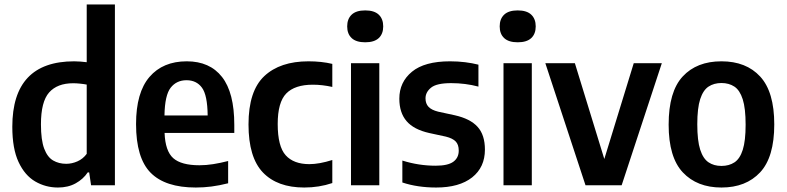

<svg xmlns="http://www.w3.org/2000/svg" viewBox="-20 -828 3515 858"><path d="M239 10Q184 10 137.5 -17Q91 -44 63 -103.8Q35 -163.5 35 -261.5Q35 -554 311.5 -554Q325.5 -554 340 -552.8Q354.5 -551.5 367.5 -550V-808H493.5V0H387L378.5 -57.5H372Q352 -27.5 318.2 -8.8Q284.5 10 239 10ZM276 -96Q301.5 -96 326.2 -107Q351 -118 367.5 -140.5V-450Q355 -452.5 338.2 -454.2Q321.5 -456 307 -456Q236 -456 199.5 -414.8Q163 -373.5 163 -272.5Q163 -202 177.5 -163.8Q192 -125.5 217.5 -110.8Q243 -96 276 -96Z M855 10Q718.5 10 653.2 -56Q588 -122 588 -273.5Q588 -414.5 648 -484.2Q708 -554 814.5 -554Q917.5 -554 972.2 -484Q1027 -414 1027 -270V-234H715.5Q718.5 -153 754.2 -121.2Q790 -89.5 871.5 -89.5Q901 -89.5 932.8 -94.5Q964.5 -99.5 999.5 -108.5V-9Q960 1 925.2 5.5Q890.5 10 855 10ZM813.5 -469.5Q769 -469.5 742.8 -436.2Q716.5 -403 715 -312H908Q907 -403 882.5 -436.2Q858 -469.5 813.5 -469.5Z M1339.5 10Q1219.5 10 1155 -57.2Q1090.5 -124.5 1090.5 -272Q1090.5 -421.5 1161 -487.8Q1231.5 -554 1358.5 -554Q1416.5 -554 1465 -542.5V-439.5Q1420 -449.5 1378 -449.5Q1297.5 -449.5 1259.2 -410.2Q1221 -371 1221 -274Q1221 -173.5 1256.8 -134Q1292.5 -94.5 1362.5 -94.5Q1406.5 -94.5 1465 -113V-10Q1406 10 1339.5 10Z M1548.5 0V-545.5H1675V0ZM1612 -639Q1571.5 -639 1551.5 -657.8Q1531.5 -676.5 1531.5 -710Q1531.5 -743.5 1551.5 -762.5Q1571.5 -781.5 1612 -781.5Q1652.5 -781.5 1672.5 -762.5Q1692.5 -743.5 1692.5 -710Q1692.5 -676.5 1672.5 -657.8Q1652.5 -639 1612 -639Z M1929 10Q1846 10 1778 -12.5V-110.5Q1851 -87.5 1927 -87.5Q1981.5 -87.5 2005.8 -105.2Q2030 -123 2030 -155Q2030 -182 2016.2 -196Q2002.5 -210 1972.5 -217.5L1898.5 -233.5Q1829 -249 1796.8 -286.8Q1764.5 -324.5 1764.5 -387Q1764.5 -461 1821 -507.5Q1877.5 -554 1991 -554Q2026.5 -554 2058.5 -550Q2090.5 -546 2118 -539V-441Q2059.5 -456.5 1996 -456.5Q1931 -456.5 1906.2 -436.2Q1881.5 -416 1881.5 -388.5Q1881.5 -365 1894.8 -350.8Q1908 -336.5 1938 -329L2012 -313Q2081.5 -297.5 2114.2 -261.2Q2147 -225 2147 -159.5Q2147 -80.5 2089.8 -35.2Q2032.5 10 1929 10Z M2230 0V-545.5H2356.5V0ZM2293.5 -639Q2253 -639 2233 -657.8Q2213 -676.5 2213 -710Q2213 -743.5 2233 -762.5Q2253 -781.5 2293.5 -781.5Q2334 -781.5 2354 -762.5Q2374 -743.5 2374 -710Q2374 -676.5 2354 -657.8Q2334 -639 2293.5 -639Z M2596.5 0 2417 -545.5H2549L2680.5 -117.5L2812 -545.5H2937.5L2758 0Z M3204 10Q3095 10 3031.5 -57.5Q2968 -125 2968 -271Q2968 -418.5 3030.8 -486.2Q3093.5 -554 3204 -554Q3314.5 -554 3377.2 -485.8Q3440 -417.5 3440 -272Q3440 -125.5 3376.8 -57.8Q3313.5 10 3204 10ZM3204 -86.5Q3238 -86.5 3262.2 -102.5Q3286.5 -118.5 3299.2 -158.5Q3312 -198.5 3312 -270.5Q3312 -344 3299 -384.5Q3286 -425 3261.8 -441Q3237.5 -457 3204 -457Q3170.5 -457 3146.2 -441Q3122 -425 3109 -385Q3096 -345 3096 -272.5Q3096 -199.5 3109 -159.2Q3122 -119 3146 -102.8Q3170 -86.5 3204 -86.5Z"/></svg>

Font: Encode Sans SemiCondensed SemiCondensed SemiBold
Style: Regular
Weight: 600
Width: 4
Designer: Multiple Designers
Foundry: Impallari Type
Version: Version 3.000; ttfautohint (v1.8.3) -l 8 -r 50 -G 200 -x 14 